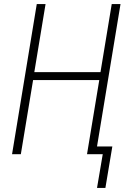

<svg xmlns="http://www.w3.org/2000/svg" viewBox="-20 -755 640 940"><path d="M496 165H455L483 0H406L466 -363H142L82 0H39L160 -735H203L148 -402H472L527 -735H570L455 -38H530Z"/></svg>

Font: Iosevka Extralight Extended
Style: Italic
Weight: 200
Width: 7
Italic angle: -9°
Monospace: yes
Designer: Belleve Invis
Foundry: Belleve Invis
Version: Version 32.5.0; ttfautohint (v1.8.4)